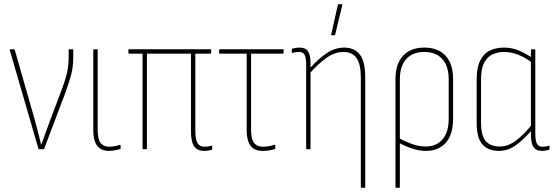

<svg xmlns="http://www.w3.org/2000/svg" viewBox="-20 -715 2659 920"><path d="M167 0Q165 0 164 -3L27 -474Q26 -479 31 -479H46Q50 -479 51 -475L146 -143Q154 -112 162 -82.5Q170 -53 177 -22H178Q189 -54 200.5 -84.5Q212 -115 223 -146L273 -278Q289 -319 299 -358Q309 -397 309 -442V-476Q309 -479 313 -479H328Q331 -479 331 -475V-441Q331 -391 319.5 -351Q308 -311 293 -270L192 -3Q191 0 188 0Z M500 8Q477 8 460.5 -2.5Q444 -13 435.5 -35Q427 -57 427 -93V-475Q427 -479 431 -479H445Q448 -479 448 -475V-94Q448 -47 462.5 -29.5Q477 -12 502 -12Q516 -12 529.5 -14.5Q543 -17 554 -21Q558 -22 558 -18V-4Q558 -1 554 0Q546 2 531.5 5Q517 8 500 8Z M957 8Q926 8 910.5 -13.5Q895 -35 895 -87V-458H684V-4Q684 0 680 0H666Q663 0 663 -4V-458H599Q595 -458 595 -462V-475Q595 -479 599 -479H989Q992 -479 992 -475V-462Q992 -458 989 -458H916V-87Q916 -47 926.5 -29.5Q937 -12 958 -12Q967 -12 976 -13Q985 -14 993 -17Q997 -19 997 -15V-1Q997 2 994 3Q987 5 977.5 6.5Q968 8 957 8Z M1238 8Q1212 8 1195.5 -2.5Q1179 -13 1170.5 -35Q1162 -57 1162 -94V-458H1033Q1030 -458 1030 -462V-475Q1030 -479 1033 -479H1336Q1339 -479 1339 -475V-462Q1339 -458 1336 -458H1183V-94Q1183 -48 1197.5 -30Q1212 -12 1239 -12Q1254 -12 1268.5 -14.5Q1283 -17 1294 -21Q1299 -23 1299 -19V-4Q1299 -1 1294 0Q1286 3 1270.5 5.5Q1255 8 1238 8Z M1713 185Q1709 185 1709 181V-344Q1709 -407 1688.5 -436.5Q1668 -466 1626 -466Q1583 -466 1542.5 -436.5Q1502 -407 1464 -363V-387Q1504 -432 1544.5 -459.5Q1585 -487 1629 -487Q1678 -487 1704 -454Q1730 -421 1730 -346V181Q1730 185 1727 185ZM1451 0Q1447 0 1447 -4V-405Q1447 -437 1440 -451.5Q1433 -466 1413 -466Q1406 -466 1398 -465Q1390 -464 1382 -462Q1378 -461 1378 -464V-477Q1378 -481 1381 -482Q1388 -484 1397.5 -485.5Q1407 -487 1416 -487Q1444 -487 1456 -469Q1468 -451 1468 -411V-384V-375V-4Q1468 0 1465 0ZM1569 -546Q1566 -546 1567 -550L1599 -692Q1600 -694 1601 -694.5Q1602 -695 1603 -695H1617Q1621 -695 1620 -690L1586 -549Q1585 -546 1582 -546Z M1879 185Q1875 185 1875 181V-337Q1875 -409 1911.5 -448Q1948 -487 2013 -487Q2079 -487 2115 -448Q2151 -409 2151 -337V-146Q2151 -71 2116.5 -31.5Q2082 8 2021 8Q1989 8 1955.5 -3Q1922 -14 1887 -33V-55Q1921 -37 1954 -25Q1987 -13 2020 -13Q2071 -13 2100.5 -47.5Q2130 -82 2130 -146V-335Q2130 -398 2099.5 -432Q2069 -466 2013 -466Q1957 -466 1926.5 -432Q1896 -398 1896 -335V181Q1896 185 1893 185Z M2371 8Q2319 8 2291.5 -23Q2264 -54 2264 -127V-333Q2264 -391 2281 -425Q2298 -459 2327.5 -473Q2357 -487 2395 -487Q2435 -487 2468.5 -472Q2502 -457 2530 -438L2529 -415Q2493 -442 2460 -454Q2427 -466 2396 -466Q2365 -466 2340 -454.5Q2315 -443 2300 -414.5Q2285 -386 2285 -334V-129Q2285 -65 2307.5 -39Q2330 -13 2375 -13Q2415 -13 2452 -41Q2489 -69 2529 -118V-92Q2489 -46 2451.5 -19Q2414 8 2371 8ZM2576 8Q2548 8 2536 -11Q2524 -30 2524 -70V-95V-103V-425V-433V-475Q2524 -479 2528 -479H2542Q2545 -479 2545 -475V-74Q2545 -42 2552.5 -27Q2560 -12 2579 -12Q2587 -12 2595 -13Q2603 -14 2610 -17Q2613 -19 2613 -15V-1Q2613 2 2610 3Q2603 5 2594 6.5Q2585 8 2576 8Z"/></svg>

Font: Sofia Sans Condensed Thin
Style: Regular
Weight: 250
Version: Version 4.100